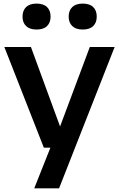

<svg xmlns="http://www.w3.org/2000/svg" viewBox="-20 -800 644 1040"><path d="M165.5 220 253 0 302 -106 466.5 -545.5H601L300 220ZM217.5 0 3.5 -545.5H147.5L347.5 0ZM428 -640Q391 -640 371.5 -658.8Q352 -677.5 352 -710Q352 -743 371.5 -761.8Q391 -780.5 428 -780.5Q465.5 -780.5 484.8 -761.8Q504 -743 504 -710Q504 -677.5 484.8 -658.8Q465.5 -640 428 -640ZM178 -640Q141 -640 121.5 -658.8Q102 -677.5 102 -710Q102 -743 121.5 -761.8Q141 -780.5 178 -780.5Q215.5 -780.5 234.8 -761.8Q254 -743 254 -710Q254 -677.5 234.8 -658.8Q215.5 -640 178 -640Z"/></svg>

Font: Encode Sans SemiExpanded SemiBold
Style: Regular
Weight: 600
Width: 6
Designer: Multiple Designers
Foundry: Impallari Type
Version: Version 3.002